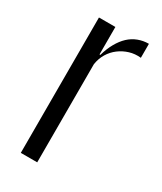

<svg xmlns="http://www.w3.org/2000/svg" viewBox="-137 -555 512 608"><g transform="rotate(30 119.0 -251.0)"><path d="M104.4 -495V-424.6V-394.6H107.4Q114.8 -420.8 126.2 -440.9Q137.6 -461.1 152 -474.6Q166.4 -488 184.4 -494.9Q202.5 -501.9 223.1 -501.9V-450.8Q201.2 -453 181.5 -447Q161.8 -441 145.4 -428.7Q129.1 -416.4 118.4 -398.7Q107.8 -381 104.4 -358.9V0H44.4V-495Z"/></g></svg>

Font: Moniqa Black
Style: Regular
Weight: 900
Designer: Rajesh Rajput
Foundry: Rajesh Rajput
Version: Version 1.000